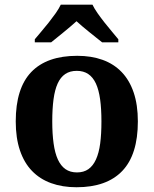

<svg xmlns="http://www.w3.org/2000/svg" viewBox="-20 -786 653 816"><path d="M565.9 -270Q565.9 -128.9 499.8 -59.6Q433.6 9.8 305.2 9.8Q245.1 9.8 197.3 -7.6Q149.4 -24.9 116 -59.6Q82.5 -94.2 64.7 -147Q46.9 -199.7 46.9 -270Q46.9 -411.1 113 -480Q179.2 -548.8 308.1 -548.8Q368.2 -548.8 415.8 -531.7Q463.4 -514.6 496.8 -480Q530.3 -445.3 548.1 -392.8Q565.9 -340.3 565.9 -270ZM202.1 -270Q202.1 -216.8 207.8 -176.3Q213.4 -135.7 225.8 -108.4Q238.3 -81.1 258.3 -67.1Q278.3 -53.2 307.1 -53.2Q335.9 -53.2 355.7 -67.1Q375.5 -81.1 387.9 -108.4Q400.4 -135.7 405.8 -176.3Q411.1 -216.8 411.1 -270Q411.1 -323.7 405.5 -364Q399.9 -404.3 387.5 -431.2Q375 -458 355 -471.4Q335 -484.9 306.2 -484.9Q277.3 -484.9 257.3 -471.4Q237.3 -458 225.1 -431.2Q212.9 -404.3 207.5 -364Q202.1 -323.7 202.1 -270ZM127.9 -619.1Q139.6 -633.3 155.5 -651.9Q171.4 -670.4 187 -690.2Q202.6 -710 216.6 -729.7Q230.5 -749.5 238.3 -766.1H373Q380.9 -749.5 394.8 -729.7Q408.7 -710 424.3 -690.2Q439.9 -670.4 455.6 -651.9Q471.2 -633.3 482.9 -619.1V-606H414.1Q403.8 -614.3 389.6 -625.5Q375.5 -636.7 360.4 -648.9Q345.2 -661.1 330.8 -673.3Q316.4 -685.5 305.2 -695.8Q293.9 -685.5 279.5 -673.3Q265.1 -661.1 250.2 -648.9Q235.4 -636.7 221.4 -625.5Q207.5 -614.3 197.3 -606H127.9Z"/></svg>

Font: Sahl Naskh
Style: Bold
Weight: 700
Designer: Pascal Zoghbi
Version: Version 1.001